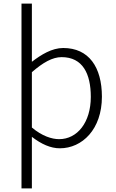

<svg xmlns="http://www.w3.org/2000/svg" viewBox="-20 -815 645 1072"><path d="M100 237H158V46V-51C211 -10 263 13 314 13C439 13 549 -93 549 -275C549 -440 476 -547 333 -547C270 -547 210 -510 158 -470V-569V-795H100ZM310 -38C270 -38 215 -55 158 -103V-412C220 -466 273 -496 324 -496C442 -496 487 -403 487 -274C487 -132 412 -38 310 -38Z"/></svg>

Font: GenYoGothic2 TW L
Style: Regular
Weight: 300
Version: Version 2.100;PS 2.1;hotconv 16.6.51;makeotf.lib2.5.65220 DE